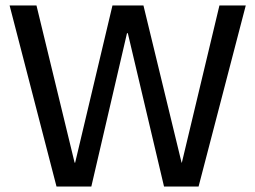

<svg xmlns="http://www.w3.org/2000/svg" viewBox="-20 -680 930 700"><path d="M186 0 15 -660H113L252 -87H254L390 -660H503L642 -87H643L780 -660H876L704 0H578L446 -559H443L313 0Z"/></svg>

Font: Bricolage Grotesque 96pt ExtraBold 96pt
Style: Regular
Weight: 400
Version: Version 1.001;gftools[0.9.33.dev8+g029e19f]